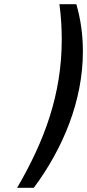

<svg xmlns="http://www.w3.org/2000/svg" viewBox="-20 -756 412 908"><path d="M372 -513C372 -589 362 -664 341 -736H261C269 -678 272 -622 272 -569C272 -309 190 -89 61 132H140C278 -54 372 -279 372 -513Z"/></svg>

Font: Perun Medium Italic
Style: Regular
Weight: 500
Italic angle: -12°
Foundry: Copyright (c) Stefan Peev, Context Ltd, 2016
Version: Version 1.026